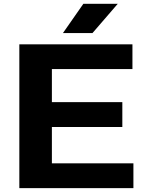

<svg xmlns="http://www.w3.org/2000/svg" viewBox="-20 -968 754 988"><path d="M79.5 0V-740H661.5V-612.5H247V-442.5H609.5V-314.5H247V-127.5H666.5V0ZM304 -798 409 -948.5H586L456 -798Z"/></svg>

Font: Encode Sans Expanded
Style: Bold
Weight: 700
Width: 7
Designer: Multiple Designers
Foundry: Impallari Type
Version: Version 3.000; ttfautohint (v1.8.3) -l 8 -r 50 -G 200 -x 14 